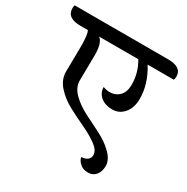

<svg xmlns="http://www.w3.org/2000/svg" viewBox="-227 -801 1007 1035"><g transform="rotate(30 277.0 -283.5)"><path d="M83 -323 85 -481Q85 -556 73 -576H27Q-58 -576 -58 -637Q-58 -650 -55 -656H526Q612 -656 612 -597Q612 -584 608 -576H445Q501 -487 501 -394Q501 -340 472.5 -305.5Q444 -271 400 -271Q356 -271 328.5 -293.5Q301 -316 300 -353Q322 -345 341 -345Q377 -345 401 -369Q425 -393 425 -439Q425 -513 387 -576H143Q173 -555 173 -478L171 -319Q171 -276 207.5 -240Q244 -204 295.5 -178Q347 -152 398.5 -126Q450 -100 486.5 -63.5Q523 -27 523 9.5Q523 46 505 67.5Q487 89 458 89Q429 89 412 76Q385 54 385 34Q407 34 421.5 23Q436 12 436 -7Q436 -36 399.5 -63Q363 -90 311.5 -114Q260 -138 208 -165.5Q156 -193 119.5 -233.5Q83 -274 83 -323Z"/></g></svg>

Font: Laila Medium
Style: Regular
Weight: 500
Designer: Hitesh Malaviya
Foundry: Indian Type Foundry
Version: Version 1.302;PS 1.0;hotconv 1.0.78;makeotf.lib2.5.61930; tt